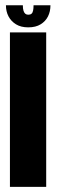

<svg xmlns="http://www.w3.org/2000/svg" viewBox="-20 -724 223 744"><path d="M18.5 0H159V-598.5H18.5ZM89.5 -618Q118.5 -618 137.5 -629.8Q156.5 -641.5 166 -660.5Q175.5 -679.5 175.5 -703.5H110Q110 -691 108.2 -682.8Q106.5 -674.5 102 -670.8Q97.5 -667 89.5 -667Q82.5 -667 78 -670.8Q73.5 -674.5 71 -682.5Q68.5 -690.5 68.5 -703.5H3Q3 -679.5 13 -660.5Q23 -641.5 42 -629.8Q61 -618 89.5 -618Z"/></svg>

Font: Anybody ExtraCondensed
Style: Bold
Weight: 700
Width: 2
Version: Version 1.113;gftools[0.9.25]